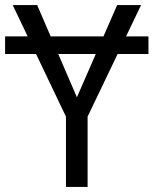

<svg xmlns="http://www.w3.org/2000/svg" viewBox="-20 -734 603 754"><path d="M0 -522V-591H563V-522ZM239 0V-276L30 -714H126L282 -352L440 -714H534L324 -276V0Z"/></svg>

Font: Noto Sans Mono SemiCondensed
Style: Regular
Weight: 400
Width: 4
Designer: Monotype Design Team
Foundry: Monotype Imaging Inc.
Version: Version 2.010